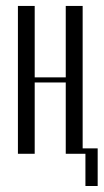

<svg xmlns="http://www.w3.org/2000/svg" viewBox="-20 -515 347 643"><path d="M40 -495.1H96.2V-255.9H200.2V-495.1H256.8V-18.1H307.1V107.9H266.1V0H200.2V-238.8H96.2V0H40Z"/></svg>

Font: Moniqa Narrow Heading
Style: Regular
Weight: 400
Width: 4
Designer: Rajesh Rajput
Foundry: Rajesh Rajput
Version: Version 1.000